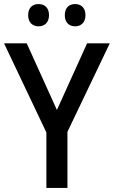

<svg xmlns="http://www.w3.org/2000/svg" viewBox="-20 -1021 562 948"><path d="M119 -946C119 -909 142 -891 170 -891C199 -891 222 -909 222 -946C222 -984 199 -1001 170 -1001C142 -1001 119 -984 119 -946ZM300 -946C300 -909 322 -891 351 -891C379 -891 402 -909 402 -946C402 -984 379 -1001 351 -1001C322 -1001 300 -984 300 -946ZM261 -478 112 -807H0L209 -367V-93H313V-370L522 -807H410Z"/></svg>

Font: Noto Sans Kannada UI SemiCondensed Medium
Style: Regular
Weight: 500
Width: 4
Designer: Jelle Bosma - Monotype Design Team
Foundry: Monotype Imaging Inc.
Version: Version 2.005